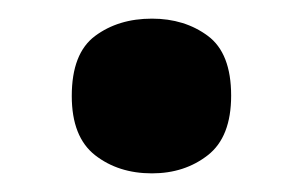

<svg xmlns="http://www.w3.org/2000/svg" viewBox="-20 -173 325 206"><path d="M57 -70Q57 -115.8 82 -134.4Q107 -153 143 -153Q178.1 -153 203 -134.5Q228 -116 228 -70.4Q228 -26 203 -6.5Q178.1 13 143 13Q107 13 82 -6.5Q57 -26.1 57 -70Z"/></svg>

Font: Noto Sans Balinese
Style: Regular
Weight: 400
Designer: Aditya Bayu, David Williams
Foundry: David Williams
Version: Version 2.003